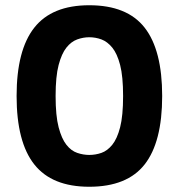

<svg xmlns="http://www.w3.org/2000/svg" viewBox="-20 -699 682 732"><path d="M320.3 13Q178 13 110.7 -72.2Q43.3 -157.3 43.3 -333Q43.3 -508 110.7 -593.5Q178 -679 320.3 -679Q464.7 -679 531.5 -593.5Q598.3 -508 598.3 -333Q598.3 -157.3 531.5 -72.2Q464.7 13 320.3 13ZM320.3 -108.3Q344.3 -108.3 366.8 -116.2Q389.3 -124 408 -147Q426.7 -170 438 -213.8Q449.3 -257.7 449.3 -333Q449.3 -407.7 438 -451.2Q426.7 -494.7 408 -517.5Q389.3 -540.3 366.8 -548.7Q344.3 -557 320.3 -557Q297.3 -557 274.3 -548.7Q251.3 -540.3 233.2 -517.5Q215 -494.7 203.5 -451.2Q192 -407.7 192 -333Q192 -257.7 203.5 -213.8Q215 -170 233.2 -147Q251.3 -124 274.3 -116.2Q297.3 -108.3 320.3 -108.3Z"/></svg>

Font: Vivano Light
Style: Regular
Weight: 300
Designer: Joe Prince, Josias Burgherr
Version: Version 2.064;September 19, 2022;FontCreator 14.0.0.2877 64-